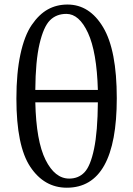

<svg xmlns="http://www.w3.org/2000/svg" viewBox="-20 -830 598 863"><path d="M419.9 -370.1H138.7Q142.6 -196.3 184.6 -111.8Q226.6 -27.3 291 -27.3Q333 -27.3 359.9 -55.7Q386.7 -84 402.8 -161.1Q418.9 -238.3 419.9 -370.1ZM138.7 -425.8H419.9Q415 -596.7 375.5 -682.1Q335.9 -767.6 278.3 -767.6Q233.4 -767.6 204.6 -738.8Q175.8 -710 157.7 -632.8Q139.6 -555.7 138.7 -425.8ZM283.2 -809.6Q382.8 -809.6 443.8 -707Q504.9 -604.5 504.9 -388.7Q504.9 13.7 280.3 13.7Q178.7 13.7 116.2 -80.1Q53.7 -173.8 53.7 -386.7Q53.7 -502 71.8 -585.9Q89.8 -669.9 122.6 -717.8Q155.3 -765.6 194.8 -787.6Q234.4 -809.6 283.2 -809.6Z"/></svg>

Font: GenYoMin TW TTF Medium
Style: Regular
Weight: 500
Version: Version 1.300